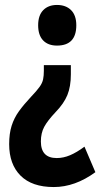

<svg xmlns="http://www.w3.org/2000/svg" viewBox="-20 -330 409 775"><path d="M288 -228Q288 -146 210 -146Q174 -146 154 -167Q134 -188 134 -228Q134 -268 154.5 -289Q175 -310 210 -310Q246 -310 267 -289Q288 -268 288 -228ZM266 -67V-30Q266 19 252 53.5Q238 88 204 123Q172 157 158.5 182Q145 207 145 241Q145 308 209 308Q236 308 263 296.5Q290 285 321 262L365 365Q283 425 197 425Q109 425 63 379Q17 333 17 252Q17 209 27 177.5Q37 146 56.5 119Q76 92 105 61Q128 37 139.5 21Q151 5 154 -10Q157 -25 157 -44V-67Z"/></svg>

Font: Noto Sans Khmer UI ExtraCondensed
Style: Bold
Weight: 700
Width: 2
Designer: Danh Hong and the Monotype Design Team
Foundry: Monotype Imaging Inc.
Version: Version 2.002; ttfautohint (v1.8.4.7-5d5b)